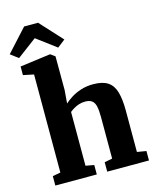

<svg xmlns="http://www.w3.org/2000/svg" viewBox="-178 -1131 989 1228"><g transform="rotate(-15 316.0 -517.0)"><path d="M85 -72V-721.5L15 -736V-793L214 -819.5H218L247.5 -798L248 -575L241 -487.5Q257.5 -503 285.5 -521Q313.5 -539 350.8 -551.2Q388 -563.5 432.5 -563.5Q495.5 -563.5 530 -540.5Q564.5 -517.5 578.2 -469.5Q592 -421.5 592 -347V-72.5L652.5 -62.5V0H376V-62.5L428 -72.5V-346.5Q428 -390.5 422.2 -417.5Q416.5 -444.5 400.5 -457Q384.5 -469.5 354 -469.5Q333.5 -469.5 314.5 -463.5Q295.5 -457.5 279.5 -448Q263.5 -438.5 251.5 -428.5V-72.5L307 -62.5V0H32.5V-62.5ZM19.5 -847.5 -32 -886.5 103 -1034.5H195L330 -887.5L278.5 -847.5L149 -944.5Z"/></g></svg>

Font: Merriweather 28pt Black
Style: Regular
Weight: 900
Version: Version 2.100